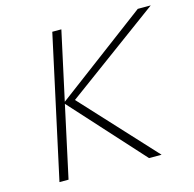

<svg xmlns="http://www.w3.org/2000/svg" viewBox="-98 -758 869 859"><g transform="rotate(-15 336.5 -329.0)"><path d="M236 -337 547 0H489L188 -332L116 0H74L217 -658H259L190 -341L613 -658H673Z"/></g></svg>

Font: Ysabeau Light
Style: Italic
Weight: 300
Italic angle: -12°
Designer: Christian Thalmann (Catharsis Fonts)
Version: Version 0.003